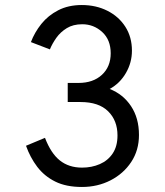

<svg xmlns="http://www.w3.org/2000/svg" viewBox="-20 -732 656 764"><path d="M306 12Q243 12 199.8 -9.5Q156.5 -31 128.2 -68.2Q100 -105.5 83.5 -152L159 -183.5Q182.5 -122 218.2 -93.5Q254 -65 306.5 -65Q345 -65 377.2 -79Q409.5 -93 428.5 -121.5Q447.5 -150 447.5 -193Q447.5 -252.5 410.2 -289.2Q373 -326 300.5 -326H249.5V-402H292.5Q350.5 -402 385.5 -434.2Q420.5 -466.5 420.5 -520Q420.5 -573.5 386.8 -604.5Q353 -635.5 307.5 -635.5Q271 -635.5 245.8 -620Q220.5 -604.5 204.2 -581.5Q188 -558.5 178.5 -535.5L103 -564.5Q117.5 -603 144.5 -636.8Q171.5 -670.5 211.8 -691.2Q252 -712 305.5 -712Q362 -712 407.2 -689.2Q452.5 -666.5 478.8 -625.5Q505 -584.5 505 -530.5Q505 -483 481.2 -441.8Q457.5 -400.5 416.5 -378Q470 -357 501.5 -309.5Q533 -262 533 -195Q533 -134 502.2 -87.5Q471.5 -41 420 -14.5Q368.5 12 306 12Z"/></svg>

Font: Overpass Mono
Style: Regular
Weight: 400
Designer: Delve Withrington, Dave Bailey
Foundry: Delve Fonts LLC
Version: Version 4.000